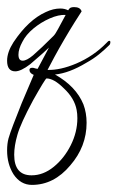

<svg xmlns="http://www.w3.org/2000/svg" viewBox="-27 -200 331 541"><path d="M63 321Q31 321 11 291Q-7 262 -7 224Q-7 205 -3 190Q1 176 10.5 151Q20 126 34 91L68 11Q56 6 56 -3Q56 -9 64 -9Q68 -9 70 -8Q70 -8 73.5 -7Q77 -6 79 -6L111 -66Q99 -54 58 -19Q32 1 16 1Q-7 1 -7 -29Q-7 -53 11 -81Q53 -144 102 -166Q123 -176 143 -176Q155 -176 165 -171L168 -175Q171 -180 182 -180Q199 -180 203 -168Q197 -159 183.5 -137.5Q170 -116 154.5 -89.5Q139 -63 126 -39Q113 -15 107 -3Q143 -2 188 -21Q237 -42 273 -79Q278 -85 281 -85Q284 -85 284 -81Q284 -76 281 -73Q268 -60 252 -47Q236 -34 216 -23Q168 6 128 10Q187 43 208 94Q217 118 217 146Q217 213 171 266Q125 321 63 321ZM37 -29Q48 -29 66 -44Q89 -64 124 -99Q129 -104 137 -119Q145 -134 158 -158Q138 -159 113 -148Q88 -137 67 -119.5Q46 -102 36 -82Q25 -62 25 -46Q25 -29 37 -29ZM62 294Q95 294 124.5 270Q154 246 172.5 209Q191 172 191 133Q191 127 190.5 121Q190 115 189 110Q183 77 153 49Q125 21 104 21Q101 21 66 83Q31 148 22 180Q13 211 13 236Q13 294 62 294Z"/></svg>

Font: Passions Conflict
Style: Regular
Weight: 400
Designer: Robert E. Leuschke
Foundry: Robert E. Leuschke
Version: Version 1.010; ttfautohint (v1.8.3)